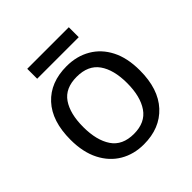

<svg xmlns="http://www.w3.org/2000/svg" viewBox="-183 -819 970 970"><g transform="rotate(-45 302.5 -333.5)"><path d="M551 -269Q551 -136 483.5 -63Q416 10 301 10Q230 10 174.5 -22.5Q119 -55 87 -117.5Q55 -180 55 -269Q55 -402 121.5 -474Q188 -546 304 -546Q376 -546 432 -513.5Q488 -481 519.5 -419.5Q551 -358 551 -269ZM146 -269Q146 -174 183.5 -118.5Q221 -63 303 -63Q384 -63 422 -118.5Q460 -174 460 -269Q460 -364 422 -418Q384 -472 302 -472Q220 -472 183 -418Q146 -364 146 -269ZM451 -677V-606H154V-677Z"/></g></svg>

Font: BC Sans
Style: Regular
Weight: 400
Designer: Monotype Design Team
Province of B.C.
Foundry: Monotype Imaging Inc.
Version: Version 2.000;GOOG;noto-source:20170915:90ef993387c0